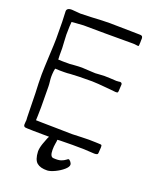

<svg xmlns="http://www.w3.org/2000/svg" viewBox="-158 -782 828 1040"><g transform="rotate(20 255.5 -262.0)"><path d="M482 -665V-654Q482 -631 478 -631Q472 -631 464.5 -632.5Q457 -634 446 -634H286L162 -635Q156 -635 117 -632L94 -630L92 -603Q91 -588 91 -556Q91 -540 93 -514Q95 -490 95 -479V-439Q95 -423 96 -414Q105 -413 123 -413H163Q169 -413 187 -415Q213 -417 232 -417Q240 -417 288 -414L310 -413Q318 -413 333 -414.5Q348 -416 362 -416L395 -415Q421 -413 431 -413Q442 -413 446 -414L452 -415Q459 -415 462 -410.5Q465 -406 464 -402Q463 -395 463 -384.5Q463 -374 462 -366Q461 -358 459 -356.5Q457 -355 447 -355L407 -359Q332 -366 309 -366Q224 -366 184 -363Q168 -361 149 -361Q130 -361 125 -361Q106 -361 97 -362L94 -346Q92 -328 92 -314Q92 -302 94 -286Q96 -270 96 -258L97 -139L96 -89Q95 -80 95 -64Q108 -63 133 -63Q154 -62 198 -62L252 -61Q269 -60 304 -60Q325 -60 359 -62L401 -63Q425 -63 441 -62Q457 -61 465 -61Q473 -61 474.5 -58Q476 -55 476 -45Q476 -38 475 -30.5Q474 -23 474 -14Q474 -7 469 -4.5Q464 -2 453 -2Q442 -2 435 -3Q408 -6 326 -6Q276 -6 254 -5Q245 -5 240 -4Q240 4 237 20Q234 36 234 56Q234 96 254 97Q283 99 298 93.5Q313 88 322 81Q331 74 333 74Q339 74 346 83Q353 92 353 99Q353 112 334 128.5Q315 145 289 157.5Q263 170 245 171Q205 172 185 155Q165 138 163 91Q163 72 172 45Q179 26 186 8L192 -4L103 -5Q87 -6 67 -6Q53 -6 48.5 -9.5Q44 -13 44 -21L45 -37Q46 -41 46 -46Q46 -49 45 -60.5Q44 -72 44 -103Q44 -133 42 -201Q39 -257 39 -309Q39 -331 44 -436Q45 -457 46 -478Q47 -499 47 -516Q47 -632 44 -669Q41 -693 73 -693Q81 -693 99 -691Q115 -689 123 -689L186 -691Q254 -695 291 -695Q334 -695 412 -693Q437 -692 465 -692Q477 -692 480 -686Q483 -680 482.5 -673.5Q482 -667 482 -665Z"/></g></svg>

Font: Barrio
Style: Regular
Weight: 400
Designer: Pablo Cosgaya & Sergio Jimenez
Foundry: Pablo Cosgaya & Sergio Jimenez
Version: Version 1.005